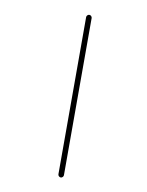

<svg xmlns="http://www.w3.org/2000/svg" viewBox="-84 -833 669 872"><g transform="rotate(10 250.0 -397.0)"><path d="M244.1 -35.2V-759.8Q244.1 -764.6 248 -768.6Q252 -772.5 256.8 -772.5Q261.7 -772.5 265.6 -768.6Q269.5 -764.6 269.5 -759.8V-35.2Q269.5 -30.3 265.6 -26.4Q261.7 -22.5 256.8 -22.5Q252 -22.5 248 -26.4Q244.1 -30.3 244.1 -35.2Z"/></g></svg>

Font: Rounded-L Mgen+ 2m thin
Style: Regular
Weight: 100
Designer: [Source Han Sans]
Ryoko NISHIZUKA  (kana & ideographs); Paul D. Hunt (Latin, Greek & Cyrillic); Wenlong ZHANG  (bopomofo
Version: Version 1.059.20150602